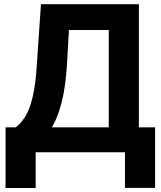

<svg xmlns="http://www.w3.org/2000/svg" viewBox="-20 -748 793 943"><path d="M155.3 175.3H7.3V-122.6H57.1Q81.5 -140.6 103 -173.8Q149.4 -248 160.2 -419.9L181.2 -727.5H662.1V-122.6H741.7V174.8H593.8V0H155.3ZM234.4 -122.6H514.2V-600.6H318.8L308.1 -419.9Q302.7 -346.2 293 -292.5Q272.5 -184.6 234.4 -122.6Z"/></svg>

Font: Inter Tight Stencil
Style: Bold
Weight: 700
Designer: Rasmus Andersson
Foundry: rsms
Version: Version 3.004;Glyphs 3.1.2 (3151)